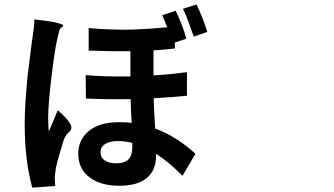

<svg xmlns="http://www.w3.org/2000/svg" viewBox="-20 -823 1540 885"><path d="M128.9 42Q93.8 -82 93.8 -254.9Q93.8 -334 107.4 -474.6Q115.2 -542 127.9 -637.7Q128.9 -640.6 128.9 -642.6Q137.7 -698.2 138.7 -733.4Q188.5 -728.5 230.5 -720.7Q273.4 -710.9 271.5 -705.1Q270.5 -700.2 264.6 -697.3Q255.9 -692.4 252.9 -680.7Q247.1 -657.2 243.2 -639.6Q231.4 -586.9 217.8 -471.7Q202.1 -344.7 202.1 -280.3Q202.1 -236.3 205.1 -216.8Q212.9 -236.3 229.5 -274.4Q241.2 -301.8 246.1 -314.5Q272.5 -293 290 -271.5Q312.5 -244.1 308.6 -230.5Q305.7 -219.7 295.9 -211.9Q280.3 -199.2 271.5 -170.9Q248 -95.7 237.3 -47.9Q237.3 -46.9 237.3 -44.9Q232.4 -13.7 232.4 -3.9Q232.4 8.8 234.4 34.2ZM530.3 33.2Q446.3 33.2 396.5 -2.9Q340.8 -42 340.8 -114.3Q340.8 -177.7 387.7 -217.8Q438.5 -259.8 526.4 -259.8Q567.4 -259.8 586.9 -256.8Q583 -324.2 582 -366.2Q460.9 -364.3 376 -369.1L375 -476.6Q466.8 -468.8 581.1 -470.7V-586.9Q495.1 -585.9 388.7 -589.8V-693.4Q495.1 -684.6 588.9 -686.5Q669.9 -689.5 751 -697.3Q749 -702.1 745.1 -710.9Q734.4 -740.2 727.5 -752.9L790 -773.4Q825.2 -698.2 838.9 -644.5L786.1 -627V-599.6Q741.2 -593.8 687.5 -590.8V-475.6Q749 -478.5 841.8 -490.2V-381.8Q775.4 -375 688.5 -370.1Q689.5 -315.4 695.3 -230.5Q792 -195.3 880.9 -114.3L821.3 -12.7Q759.8 -75.2 699.2 -114.3V-104.5Q699.2 -40 659.2 -4.9Q616.2 33.2 530.3 33.2ZM515.6 -70.3Q555.7 -70.3 573.2 -89.8Q589.8 -107.4 589.8 -142.6V-164.1Q556.6 -172.9 523.4 -172.9Q485.4 -172.9 464.4 -159.2Q443.4 -145.5 443.4 -122.1Q443.4 -96.7 462.9 -83.5Q482.4 -70.3 515.6 -70.3ZM873 -654.3Q860.4 -691.4 849.6 -719.7Q836.9 -755.9 823.2 -782.2L885.7 -802.7Q915 -742.2 935.5 -675.8Z"/></svg>

Font: Bpmf GenSeki Gothic B
Style: B
Weight: 700
Foundry: But Ko
Version: Version 1.320